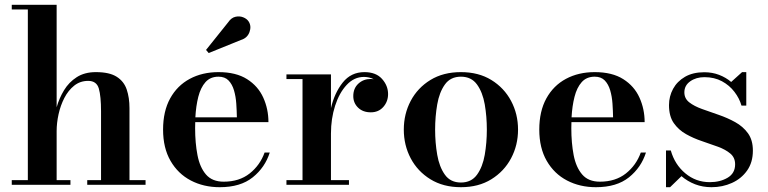

<svg xmlns="http://www.w3.org/2000/svg" viewBox="-20 -770 3198 800"><path d="M29 0V-19.5H96V-730.5H29V-750H216V-323Q226.5 -360.5 246.8 -394Q267 -427.5 299.8 -448.5Q332.5 -469.5 379.5 -469.5Q436 -469.5 466.2 -450.2Q496.5 -431 508 -397Q519.5 -363 519.5 -319.5V-19.5H586.5V0H343.5V-19.5H401V-306Q401 -369 391.8 -401Q382.5 -433 347.5 -433Q314 -433 289.2 -413.2Q264.5 -393.5 248.2 -362Q232 -330.5 224 -294Q216 -257.5 216 -224V-19.5H273.5V0Z M895.5 10Q828.5 10 775 -18Q721.5 -46 690.5 -99.8Q659.5 -153.5 659.5 -230Q659.5 -306.5 689 -360Q718.5 -413.5 770.8 -441.5Q823 -469.5 890.5 -469.5Q963.5 -469.5 1009.5 -440.2Q1055.5 -411 1077 -363.2Q1098.5 -315.5 1098.5 -261H793.5Q793 -249 793 -236Q793 -174.5 802.8 -123.8Q812.5 -73 838.2 -43Q864 -13 912 -13Q977 -13 1020.2 -47.2Q1063.5 -81.5 1082.5 -134.5H1104Q1084.5 -72.5 1033.2 -31.2Q982 10 895.5 10ZM890.5 -450.5Q856.5 -450.5 836.2 -427.8Q816 -405 806.2 -366.5Q796.5 -328 794 -281H967Q966.5 -308.5 964.5 -338.2Q962.5 -368 955 -393.5Q947.5 -419 932.2 -434.8Q917 -450.5 890.5 -450.5ZM849.5 -549 838.5 -562 931 -677.5Q943.5 -696 960.8 -700Q978 -704 993.2 -698Q1008.5 -692 1016 -680.5Q1028.5 -661 1019.5 -636.2Q1010.5 -611.5 984 -603.5Z M1359 -460V-319.5Q1373.5 -382.5 1408 -426Q1442.5 -469.5 1498.5 -469.5Q1546.5 -469.5 1571.8 -441.2Q1597 -413 1597 -378Q1597 -347 1577.2 -324.5Q1557.5 -302 1525 -302Q1492 -302 1472 -321.5Q1452 -341 1452 -369.5Q1452 -402 1473.2 -421.5Q1494.5 -441 1524.5 -441Q1531 -441 1537 -440Q1518.5 -449.5 1496.5 -449.5Q1455.5 -449.5 1424.5 -416.2Q1393.5 -383 1376.2 -329.2Q1359 -275.5 1359 -214V-19.5H1434V0H1173.5V-19.5H1240.5V-440.5H1173.5V-460Z M1900.5 10Q1827 10 1773.5 -23Q1720 -56 1691.2 -110.5Q1662.5 -165 1662.5 -230Q1662.5 -295 1691.2 -349.5Q1720 -404 1773.5 -436.8Q1827 -469.5 1900.5 -469.5Q1974 -469.5 2027.2 -436.8Q2080.5 -404 2109.5 -349.5Q2138.5 -295 2138.5 -230Q2138.5 -165 2109.5 -110.5Q2080.5 -56 2027.2 -23Q1974 10 1900.5 10ZM1900.5 -9.5Q1944 -9.5 1967.5 -42Q1991 -74.5 1999.8 -125Q2008.5 -175.5 2008.5 -230Q2008.5 -284.5 1999.8 -335Q1991 -385.5 1967.5 -418Q1944 -450.5 1900.5 -450.5Q1857 -450.5 1833.8 -418Q1810.5 -385.5 1801.8 -335Q1793 -284.5 1793 -230Q1793 -175.5 1801.8 -125Q1810.5 -74.5 1833.8 -42Q1857 -9.5 1900.5 -9.5Z M2463 10Q2396 10 2342.5 -18Q2289 -46 2258 -99.8Q2227 -153.5 2227 -230Q2227 -306.5 2256.5 -360Q2286 -413.5 2338.2 -441.5Q2390.5 -469.5 2458 -469.5Q2531 -469.5 2577 -440.2Q2623 -411 2644.5 -363.2Q2666 -315.5 2666 -261H2361Q2360.5 -249 2360.5 -236Q2360.5 -174.5 2370.2 -123.8Q2380 -73 2405.8 -43Q2431.5 -13 2479.5 -13Q2544.5 -13 2587.8 -47.2Q2631 -81.5 2650 -134.5H2671.5Q2652 -72.5 2600.8 -31.2Q2549.5 10 2463 10ZM2458 -450.5Q2424 -450.5 2403.8 -427.8Q2383.5 -405 2373.8 -366.5Q2364 -328 2361.5 -281H2534.5Q2534 -308.5 2532 -338.2Q2530 -368 2522.5 -393.5Q2515 -419 2499.8 -434.8Q2484.5 -450.5 2458 -450.5Z M2755 10V-143H2775Q2791.5 -84.5 2835.5 -47.8Q2879.5 -11 2937.5 -11Q2980.5 -11 3011.8 -29.5Q3043 -48 3043 -85.5Q3043 -113.5 3023 -130.2Q3003 -147 2971.8 -158.5Q2940.5 -170 2905.2 -181.8Q2870 -193.5 2838.8 -211Q2807.5 -228.5 2787.5 -257Q2767.5 -285.5 2767.5 -332Q2767.5 -368.5 2784.5 -399.8Q2801.5 -431 2834.2 -450Q2867 -469 2914.5 -469Q2948 -469 2976.5 -458Q3005 -447 3026.5 -428.5L3072 -469.5H3089.5V-330H3069.5Q3061 -360 3040.2 -387.2Q3019.5 -414.5 2988 -431.5Q2956.5 -448.5 2915 -448.5Q2880.5 -448.5 2856 -431.2Q2831.5 -414 2831.5 -385Q2831.5 -359.5 2852 -343.5Q2872.5 -327.5 2905.2 -315.8Q2938 -304 2974.5 -291.5Q3011 -279 3043.5 -261Q3076 -243 3096.5 -214.8Q3117 -186.5 3117 -142.5Q3117 -93.5 3093 -59.5Q3069 -25.5 3029.8 -7.8Q2990.5 10 2944.5 10Q2908 10 2876.2 -2.2Q2844.5 -14.5 2819.5 -36L2772 10Z"/></svg>

Font: Bodoni Moda SemiBold
Style: Regular
Weight: 600
Designer: Owen Earl
Foundry: indestructible type
Version: Version 2.005; ttfautohint (v1.8.4.7-5d5b)